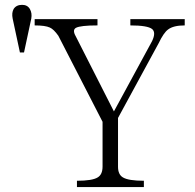

<svg xmlns="http://www.w3.org/2000/svg" viewBox="-20 -755 790 776"><path d="M77.1 -543 106.4 -679.7Q110.4 -702.1 100.6 -718.8Q90.8 -735.4 69.3 -735.4Q45.9 -735.4 35.2 -718.8Q26.4 -703.1 31.2 -679.7L60.5 -543ZM291 1H561.5V-24.4Q499 -24.4 476.6 -38.1Q457 -49.8 457 -81.1V-278.3L621.1 -580.1Q641.6 -623 659.2 -635.7Q680.7 -652.3 726.6 -652.3V-677.7H506.8V-652.3Q576.2 -652.3 594.7 -637.7Q611.3 -624 594.7 -588.9L440.4 -304.7L286.1 -608.4Q271.5 -633.8 287.1 -642.6Q305.7 -652.3 374 -652.3V-677.7H120.1V-652.3Q163.1 -652.3 181.6 -643.6Q197.3 -636.7 215.8 -610.4L394.5 -262.7V-82Q394.5 -49.8 375 -38.1Q353.5 -24.4 291 -24.4Z"/></svg>

Font: Batang
Style: Regular
Weight: 400
Version: Version 2.21